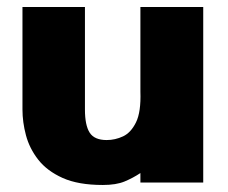

<svg xmlns="http://www.w3.org/2000/svg" viewBox="-20 -520 649 547"><path d="M273 7Q203 7 158.5 -13Q114 -33 89 -65Q64 -97 54 -134.5Q44 -172 44 -208V-500H222V-208Q222 -163 235.5 -142Q249 -121 284 -121Q308 -121 330.5 -131.5Q353 -142 367.5 -171.5Q382 -201 380 -259V-500H559V0H380V-27Q359 -13 335 -3Q311 7 273 7Z"/></svg>

Font: Panamera Black
Style: Regular
Weight: 900
Designer: Bastien Sozeau
Foundry: NBR — Bastien Sozeau
Version: Version 3.002; ttfautohint (v1.8.4.7-5d5b);gftools[0.9.33]